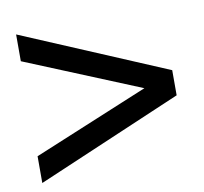

<svg xmlns="http://www.w3.org/2000/svg" viewBox="-61 -661 655 617"><g transform="rotate(-10 266.5 -352.5)"><path d="M503.4 -395 29.3 -595.2V-507.8L405.3 -353.5L29.3 -197.8V-110.4L503.4 -313Z"/></g></svg>

Font: Ya Modern Pro
Style: Bold
Weight: 700
Designer: Yahyaalaswadi
Foundry: Yahyaalaswadi
Version: Version 1.000;September 23, 2024;FontCreator 15.0.0.2974 64-